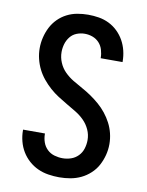

<svg xmlns="http://www.w3.org/2000/svg" viewBox="-85 -804 669 873"><g transform="rotate(10 250.0 -367.5)"><path d="M249 8Q224 8 198.5 4Q173 0 150 -10.5Q127 -21 108 -38Q89 -55 76 -76.5Q63 -98 56.5 -123Q50 -148 50 -173V-177H151V-175Q151 -155 157.5 -136.5Q164 -118 178 -104.5Q192 -91 211 -85.5Q230 -80 249 -80Q269 -80 288 -86.5Q307 -93 321 -107.5Q335 -122 341 -141.5Q347 -161 347 -181Q347 -206 336.5 -229Q326 -252 308.5 -269.5Q291 -287 269.5 -300Q248 -313 226.5 -325.5Q205 -338 184 -351.5Q163 -365 144.5 -381.5Q126 -398 110 -417.5Q94 -437 83 -459Q72 -481 66 -505.5Q60 -530 60 -555Q60 -580 66 -605Q72 -630 83.5 -652.5Q95 -675 113 -693Q131 -711 153.5 -722.5Q176 -734 201 -738.5Q226 -743 251 -743Q276 -743 300.5 -739Q325 -735 347.5 -724Q370 -713 388 -695.5Q406 -678 418 -656.5Q430 -635 436 -610.5Q442 -586 442 -561V-558H341V-560Q341 -578 335.5 -596.5Q330 -615 317.5 -628.5Q305 -642 287.5 -648.5Q270 -655 251 -655Q232 -655 214 -648Q196 -641 184 -626Q172 -611 166.5 -592.5Q161 -574 161 -555Q161 -530 171 -506.5Q181 -483 198.5 -465.5Q216 -448 237.5 -435Q259 -422 281 -410Q303 -398 323.5 -384Q344 -370 363 -353.5Q382 -337 397.5 -317.5Q413 -298 424.5 -276Q436 -254 442 -229.5Q448 -205 448 -180Q448 -154 441.5 -129Q435 -104 423 -81.5Q411 -59 391.5 -41Q372 -23 349 -12Q326 -1 300.5 3.5Q275 8 249 8Z"/></g></svg>

Font: Iosevka Custom Semibold
Style: Regular
Weight: 600
Designer: Belleve Invis
Foundry: Belleve Invis
Version: Version 27.0.2; ttfautohint (v1.8.4)